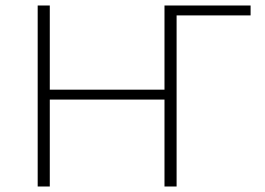

<svg xmlns="http://www.w3.org/2000/svg" viewBox="-20 -678 962 698"><path d="M891 -622H622V0H578V-316H161V0H117V-658H161V-352H578V-658H891Z"/></svg>

Font: Ysabeau Infant Light
Style: Regular
Weight: 300
Designer: Christian Thalmann (Catharsis Fonts)
Version: Version 0.003